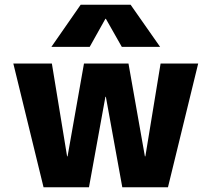

<svg xmlns="http://www.w3.org/2000/svg" viewBox="-20 -787 889 807"><path d="M423 -708 357 -590H196L319 -767H529L653 -590H492L425 -708ZM198 -520 262 -130H264L333 -520H520L589 -130H591L655 -520H813L686 0H494L425 -380H423L354 0H163L36 -520Z"/></svg>

Font: M PLUS 1p ExtraBold
Style: Regular
Weight: 800
Version: Version 1.062